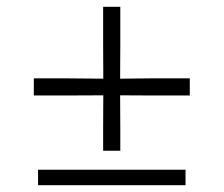

<svg xmlns="http://www.w3.org/2000/svg" viewBox="-20 -545 658 565"><path d="M283.5 -101.5V-168L284 -264.5L170.5 -264H79.5V-314.5H170.5L284 -313.5L283.5 -414V-525H334V-414L333.5 -313.5L433 -314.5H538.5V-264H433L333.5 -264.5L334 -168V-101.5ZM92 0V-45.5H526V0Z"/></svg>

Font: Merriweather 120pt SemiBold
Style: Regular
Weight: 600
Version: Version 2.100